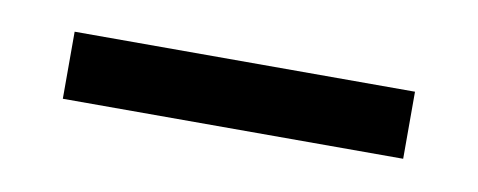

<svg xmlns="http://www.w3.org/2000/svg" viewBox="-26 -634 428 172"><g transform="rotate(10 188.5 -548.5)"><path d="M33.2 -579.1H342.8V-518.1H33.2Z"/></g></svg>

Font: Overused Grotesk
Style: Regular
Weight: 400
Version: Version 0.002